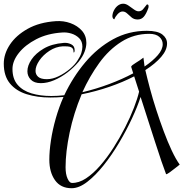

<svg xmlns="http://www.w3.org/2000/svg" viewBox="-20 -915 991 1016"><path d="M359 81Q301 81 271 38.5Q241 -4 241 -70Q241 -115 249.5 -171.5Q258 -228 275 -288Q292 -348 316 -402Q280 -399 246 -399Q177 -399 121 -416.5Q65 -434 32.5 -473.5Q0 -513 0 -578Q0 -630 32.5 -679Q65 -728 126.5 -762.5Q188 -797 275 -803Q316 -806 353 -792.5Q390 -779 413.5 -752.5Q437 -726 437 -688Q437 -666 427.5 -641Q418 -616 396 -588Q370 -557 336.5 -531.5Q303 -506 266.5 -490.5Q230 -475 196 -475Q161 -475 143 -493.5Q125 -512 125 -538Q125 -568 147 -600.5Q169 -633 211.5 -658Q254 -683 317 -688Q337 -690 356 -681Q375 -672 375 -650Q375 -640 372 -637.5Q369 -635 369 -642Q369 -657 359.5 -663Q350 -669 337 -669.5Q324 -670 313 -670Q275 -668 241.5 -646Q208 -624 188 -594.5Q168 -565 168 -540Q168 -521 182 -508.5Q196 -496 228 -496Q258 -496 290 -511.5Q322 -527 349.5 -550Q377 -573 391 -596Q405 -617 410.5 -635Q416 -653 416 -668Q416 -696 399 -713Q382 -730 357.5 -737.5Q333 -745 309 -743Q231 -738 172 -707.5Q113 -677 79.5 -634.5Q46 -592 46 -550Q46 -498 73 -466.5Q100 -435 146.5 -421Q193 -407 251 -407Q268 -407 285 -408Q302 -409 320 -411Q366 -508 431 -585Q496 -662 578 -707Q660 -752 757 -752Q814 -752 839 -732.5Q864 -713 864 -685Q864 -650 833 -614Q802 -578 749 -544Q759 -501 773.5 -446.5Q788 -392 807 -333.5Q826 -275 846.5 -220Q867 -165 888.5 -119Q910 -73 931 -44Q923 -38 907.5 -25.5Q892 -13 878 -3Q864 7 859 7Q850 -16 834.5 -61Q819 -106 800.5 -164Q782 -222 762 -283.5Q742 -345 724 -402Q708 -352 678.5 -288.5Q649 -225 610.5 -160Q572 -95 528.5 -40.5Q485 14 441.5 47.5Q398 81 359 81ZM416 -427Q488 -444 557.5 -470Q627 -496 685 -527L674 -562Q676 -569 698.5 -582.5Q721 -596 739 -610Q741 -590 745 -563Q789 -593 815 -623Q841 -653 841 -681Q841 -704 823 -720Q805 -736 770 -736Q689 -736 622.5 -694Q556 -652 505 -581.5Q454 -511 416 -427ZM360 53Q397 54 435 29Q473 4 510 -38.5Q547 -81 580.5 -133.5Q614 -186 642 -241Q670 -296 689 -345.5Q708 -395 716 -430L690 -511Q630 -480 558.5 -455.5Q487 -431 412 -416Q370 -316 348.5 -213.5Q327 -111 327 -30Q327 7 337.5 30Q348 53 360 53ZM708.6 -811.9Q689.2 -811.9 676.4 -822.7Q663.6 -833.6 652.6 -843.9Q641.6 -854.2 628.4 -854.2Q615.2 -854.2 602.4 -840.2Q589.6 -826.3 585.2 -813Q580.8 -813 577.7 -818.1Q574.6 -823.3 574.6 -830.5Q574.6 -835.6 575.9 -840.2Q577.2 -844.9 578.1 -849Q586.1 -870.6 600.6 -883Q615.2 -895.4 631.9 -895.4Q646 -895.4 660.6 -885.1Q675.1 -874.8 688.8 -865Q702.4 -855.2 713 -855.2Q727.1 -855.2 736.4 -865.5Q745.6 -875.8 757.1 -891.2Q765 -892.3 765.9 -885.1Q766.8 -877.8 765 -872.7Q753.6 -840.8 740.8 -826.3Q728 -811.9 708.6 -811.9Z"/></svg>

Font: Festive
Style: Regular
Weight: 400
Designer: Robert E. Leuschke
Foundry: Robert E. Leuschke
Version: Version 1.101; ttfautohint (v1.8.3)